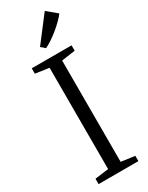

<svg xmlns="http://www.w3.org/2000/svg" viewBox="-252 -1025 825 1067"><g transform="rotate(-30 161.0 -491.5)"><path d="M120.5 -46V-696L33 -708.5V-743H288.5V-708.5L201 -696V-46L288.5 -34V0H33V-34.5ZM157.5 -800.5 132 -822.5 255 -983 318.5 -930.5Q306.5 -914.5 287 -895.2Q267.5 -876 244.5 -857.2Q221.5 -838.5 199 -823.5Q176.5 -808.5 158.5 -800.5Z"/></g></svg>

Font: Merriweather 60pt Light
Style: Regular
Weight: 300
Version: Version 2.100